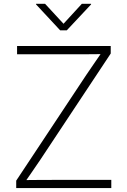

<svg xmlns="http://www.w3.org/2000/svg" viewBox="-20 -963 651 983"><path d="M63 0V-38.1L422.9 -581.1Q443.4 -611.3 464.4 -641.8Q485.4 -672.4 506.3 -702.6L512.2 -686Q471.2 -685.5 430.2 -685.3Q389.2 -685.1 348.1 -685.1H67.4V-727.5H546.9V-689L187 -146Q166.5 -115.7 145.5 -85.2Q124.5 -54.7 103.5 -24.4L97.2 -41Q137.2 -41.5 177.5 -41.7Q217.8 -42 257.8 -42H549.8V0ZM210.9 -943.4 305.2 -841.3 398.9 -943.4H446.3V-940.4L321.8 -807.6H288.1L164.6 -940.4V-943.4Z"/></svg>

Font: Inter 18pt ExtraLight
Style: Regular
Weight: 250
Designer: Rasmus Andersson
Foundry: rsms
Version: Version 4.001;git-66647c0bb